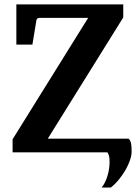

<svg xmlns="http://www.w3.org/2000/svg" viewBox="-20 -691 621 871"><path d="M196.8 -62H563.5Q571.8 -53.7 574.5 -40.8Q577.1 -27.8 577.1 -3.4Q577.1 13.7 569.8 35.4Q562.5 57.1 549.8 79.3Q537.1 101.6 520 122.6Q502.9 143.6 482.9 159.7H440.9Q449.2 149.9 456.1 136.2Q462.9 122.6 467.5 107.2Q472.2 91.8 474.6 75.4Q477.1 59.1 477.1 44.4Q477.1 25.4 474.6 16.4Q472.2 7.3 467.3 0H37.1V-59.1L379.9 -609.9H159.2Q147 -609.9 145 -598.1L127 -488.8H54.2V-670.9H539.1V-611.8Z"/></svg>

Font: Charis SIL Eur
Style: Bold
Weight: 700
Foundry: SIL International
Version: Version 5.000